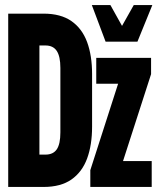

<svg xmlns="http://www.w3.org/2000/svg" viewBox="-20 -740 640 760"><path d="M12.5 0V-686H152.5Q220.5 -686 262.8 -656.5Q305 -627 324.8 -573.5Q344.5 -520 344.5 -447V-238.5Q344.5 -166 324.8 -112.5Q305 -59 262.8 -29.5Q220.5 0 152.5 0ZM136 -128H160Q190.5 -128 204.8 -149Q219 -170 219 -216V-471Q219 -516.5 204.8 -538.2Q190.5 -560 160 -560H136ZM337.5 0V-66.5L447.5 -408.5H361V-511H578V-446.5L467 -102.5H580.5V0ZM398 -575 343.5 -720H417L463 -637.5L509.5 -720H583L524 -575Z"/></svg>

Font: Chivo Mono Medium
Style: Regular
Weight: 500
Monospace: yes
Designer: Hector Gatti
Foundry: Omnibus-Type
Version: Version 1.008